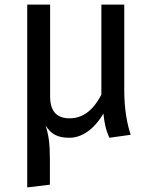

<svg xmlns="http://www.w3.org/2000/svg" viewBox="-20 -589 672 839"><path d="M523 -194V-569H423V-176C384 -99 335 -72 284 -72C233 -72 199 -97 199 -168V-569H99V230L198 218V104C198 36 192 -1 179 -41C203 -2 233 13 283 13C350 13 402 -41 432 -93V-92C436 -55 440 -28 458 13L551 0C536 -46 523 -109 523 -194Z"/></svg>

Font: Glow Sans SC Normal Medium
Style: Regular
Weight: 600
Designer: Ryoko NISHIZUKA (kana, bopomofo & ideographs); Paul D. Hunt (Latin, Greek & Cyrillic); Sandoll Communications, Soo-young
Version: Version 0.93